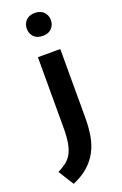

<svg xmlns="http://www.w3.org/2000/svg" viewBox="-227 -765 680 1071"><g transform="rotate(-20 113.0 -230.0)"><path d="M66 -477H199V-67Q199 -11 190.5 38Q182 87 160.5 127.5Q139 168 103 200Q67 232 12 255L-45 164Q-16 149 5 133Q26 117 39.5 92.5Q53 68 59.5 31.5Q66 -5 66 -60ZM134 -579Q99 -579 80.5 -598.5Q62 -618 62 -647Q62 -676 81 -695.5Q100 -715 134 -715Q167 -715 186 -695.5Q205 -676 205 -647Q205 -618 186 -598.5Q167 -579 134 -579Z"/></g></svg>

Font: Mukta Vaani
Style: Bold
Weight: 700
Designer: Noopur Datye, Girish Dalvi, Yashodeep Gholap, Pallavi Karambelkar
Foundry: Ek Type
Version: Version 2.538;PS 1.000;hotconv 16.6.51;makeotf.lib2.5.65220;